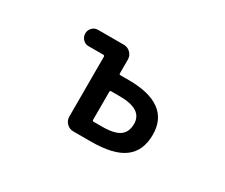

<svg xmlns="http://www.w3.org/2000/svg" viewBox="-93 -790 1185 1013"><g transform="rotate(30 500.0 -283.5)"><path d="M415 -18.6Q390.6 -18.6 374 -35.6Q357.4 -52.7 357.4 -76.2V-440.4Q357.4 -448.2 349.6 -448.2H259.8Q239.3 -448.2 225.1 -462.9Q210.9 -477.5 210.9 -498Q210.9 -518.6 225.1 -533.2Q239.3 -547.9 259.8 -547.9H417Q441.4 -547.9 458 -530.8Q474.6 -513.7 474.6 -490.2V-406.2Q474.6 -399.4 482.4 -399.4H533.2Q659.2 -399.4 722.7 -352.5Q787.1 -305.7 787.1 -212.9Q787.1 -114.3 722.7 -66.4Q659.2 -18.6 521.5 -18.6ZM533.2 -116.2Q609.4 -116.2 641.6 -140.6Q672.9 -164.1 672.9 -212.9Q672.9 -256.8 638.7 -279.3Q603.5 -301.8 533.2 -301.8H482.4Q474.6 -301.8 474.6 -293.9V-124Q474.6 -116.2 482.4 -116.2Z"/></g></svg>

Font: Rounded Mgen+ 2m medium
Style: Regular
Weight: 500
Designer: [Source Han Sans]
Ryoko NISHIZUKA  (kana & ideographs); Paul D. Hunt (Latin, Greek & Cyrillic); Wenlong ZHANG  (bopomofo
Version: Version 1.059.20150602